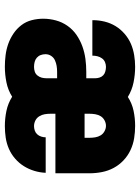

<svg xmlns="http://www.w3.org/2000/svg" viewBox="87 -655 576 790"><g transform="rotate(90 375.0 -260.0)"><path d="M254 8Q231 8 207 5Q183 2 160.5 -6Q138 -14 118 -27.5Q98 -41 83.5 -60Q69 -79 63 -102.5Q57 -126 57 -150Q57 -176 64 -202Q71 -228 86.5 -250Q102 -272 124 -287Q146 -302 171 -311Q196 -320 222.5 -323.5Q249 -327 276 -327H302V-364Q302 -373 299 -382Q296 -391 289.5 -397Q283 -403 273.5 -405.5Q264 -408 255 -408Q245 -408 235.5 -404Q226 -400 220 -391.5Q214 -383 211.5 -373Q209 -363 209 -353V-352H63V-354Q63 -379 69 -403Q75 -427 87.5 -447.5Q100 -468 119 -484.5Q138 -501 160 -510.5Q182 -520 206.5 -524Q231 -528 255 -528Q287 -528 319 -521.5Q351 -515 379 -498Q405 -515 435.5 -521.5Q466 -528 498 -528Q523 -528 548.5 -524Q574 -520 597.5 -509Q621 -498 640 -480Q659 -462 671 -439.5Q683 -417 688 -391.5Q693 -366 693 -340V-200H448V-180Q448 -168 450 -156Q452 -144 458.5 -133.5Q465 -123 476 -117.5Q487 -112 499 -112Q508 -112 517 -115Q526 -118 532.5 -125Q539 -132 542 -141.5Q545 -151 545 -160H691Q690 -136 683 -113Q676 -90 663.5 -70Q651 -50 632.5 -34Q614 -18 592 -8.5Q570 1 546.5 4.5Q523 8 499 8Q467 8 436 1.5Q405 -5 378 -22Q351 -5 319 1.5Q287 8 254 8ZM448 -320H547V-340Q547 -352 545 -364Q543 -376 537 -386Q531 -396 520 -402Q509 -408 498 -408Q486 -408 475 -402Q464 -396 458 -386Q452 -376 450 -364Q448 -352 448 -340ZM255 -112Q265 -112 274.5 -115Q284 -118 290.5 -126Q297 -134 299.5 -143.5Q302 -153 302 -163V-207H276Q263 -207 251 -205Q239 -203 228 -198Q217 -193 210 -182.5Q203 -172 203 -159Q203 -149 206.5 -139.5Q210 -130 217.5 -123.5Q225 -117 235 -114.5Q245 -112 255 -112Z"/></g></svg>

Font: Iosevka Etoile Heavy
Style: Regular
Weight: 900
Designer: Belleve Invis
Foundry: Belleve Invis
Version: Version 22.1.2; ttfautohint (v1.8.4)